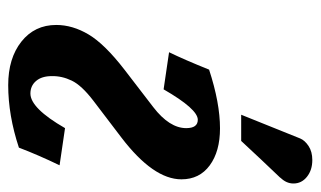

<svg xmlns="http://www.w3.org/2000/svg" viewBox="-170 -576 748 447"><g transform="rotate(90 203.5 -352.0)"><path d="M197.3 -49.3Q231.4 -49.3 277.8 -129.9L364.3 -117.2Q340.3 -67.4 323.2 -22.5Q248 2.4 177.7 2.4Q115.2 2.4 76.4 -28.3Q37.6 -59.1 37.6 -109.4Q37.6 -147.5 59.8 -184.8Q82 -222.2 142.1 -268.6L229 -335.4Q277.8 -373 277.8 -412.1Q277.8 -439 258.3 -439Q233.4 -439 187.5 -359.4L101.1 -372.1Q118.7 -408.2 141.6 -465.3Q219.2 -490.7 278.3 -490.7Q332 -490.7 364.5 -466.8Q397 -442.9 397 -400.9Q397 -335.4 299.8 -261.2L213.9 -195.8Q178.2 -168.5 167.2 -145.5Q156.2 -122.6 156.7 -99.1Q156.7 -75.7 168 -62.5Q179.2 -49.3 197.3 -49.3ZM307.6 -540H246.6L301.8 -677.2Q306.2 -688 319.3 -696.8Q332.5 -705.6 352.1 -705.6Q375.5 -705.6 391.1 -693.1Q406.7 -680.7 406.7 -661.6Q406.7 -645 393.1 -631.3H393.6Q352.5 -588.4 307.6 -540Z"/></g></svg>

Font: Flanker
Style: Bold Italic
Weight: 700
Italic angle: -12°
Designer: Flanker
Version: Version 2.000